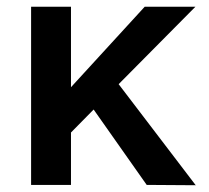

<svg xmlns="http://www.w3.org/2000/svg" viewBox="-20 -547 619 568"><path d="M72 0H190V-155L257 -223L414 0L559 1L331 -298L558 -527H408L190 -289V-527H72Z"/></svg>

Font: Easer Grotesk Medium
Style: Regular
Weight: 500
Designer: Boardeaser, Bonnie Shaver-Troup, Thomas Jockin
Foundry: Lexend
Version: Version 1.001;Glyphs 3.1.2 (3151)